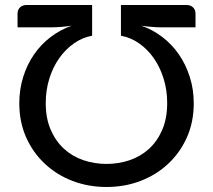

<svg xmlns="http://www.w3.org/2000/svg" viewBox="-20 -738 850 766"><path d="M405 8Q332.5 8 269.2 -16.2Q206 -40.5 158.8 -84.8Q111.5 -129 84.2 -190.2Q57 -251.5 57 -326Q57 -381.5 72.5 -431Q88 -480.5 115.8 -520.8Q143.5 -561 182 -590.2Q220.5 -619.5 266 -635.5Q246 -632.5 225.5 -630.8Q205 -629 186 -629H50V-683.5Q50 -699 59.8 -708.5Q69.5 -718 86 -718H347.5V-595.5Q308.5 -588.5 274.8 -564.8Q241 -541 216 -505.5Q191 -470 176.8 -424.2Q162.5 -378.5 162.5 -327Q162.5 -266 182.2 -220.5Q202 -175 235.2 -144.5Q268.5 -114 312.5 -99Q356.5 -84 405 -84Q453.5 -84 497.5 -99Q541.5 -114 574.8 -144.5Q608 -175 627.5 -220.5Q647 -266 647 -327Q647 -378.5 632.8 -424.2Q618.5 -470 593.8 -505.5Q569 -541 535.2 -564.8Q501.5 -588.5 462.5 -595.5V-718H724Q740.5 -718 750.2 -708.5Q760 -699 760 -683.5V-629H624Q604.5 -629 584.2 -630.8Q564 -632.5 544 -635.5Q589.5 -619.5 627.8 -590.2Q666 -561 693.8 -520.8Q721.5 -480.5 737.2 -431Q753 -381.5 753 -326Q753 -251.5 725.8 -190.2Q698.5 -129 651.2 -84.8Q604 -40.5 540.8 -16.2Q477.5 8 405 8Z"/></svg>

Font: Lato 2
Style: Regular
Weight: 500
Designer: Lukasz Dziedzic with Adam Twardoch and Botio Nikoltchev
Foundry: tyPoland Lukasz Dziedzic
Version: Version 2.015; 2015-08-06; http://www.latofonts.com/